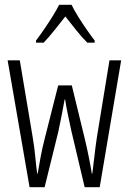

<svg xmlns="http://www.w3.org/2000/svg" viewBox="-20 -785 540 805"><path d="M104 0 12 -532H63L117 -210Q124 -169 128 -126.5Q132 -84 136 -57H138Q142 -82 150 -125Q158 -168 167 -202L224 -427H281L336 -201Q344 -168 352.5 -125.5Q361 -83 365 -57H367Q371 -86 375.5 -126.5Q380 -167 386 -208L439 -532H488L398 0H335L279 -237Q272 -270 265 -303Q258 -336 253 -368H251Q245 -336 238.5 -301.5Q232 -267 225 -235L167 0ZM131 -615Q147 -636 165.5 -663Q184 -690 200.5 -716.5Q217 -743 228 -765H280Q291 -742 308.5 -714Q326 -686 344.5 -659.5Q363 -633 377 -615V-606H346Q323 -629 299.5 -658.5Q276 -688 254 -716Q233 -689 208.5 -658.5Q184 -628 163 -606H131Z"/></svg>

Font: Noto Sans Mono ExtraCondensed Light
Style: Regular
Weight: 300
Width: 2
Designer: Monotype Design Team
Foundry: Monotype Imaging Inc.
Version: Version 2.014; ttfautohint (v1.8.4.7-5d5b)